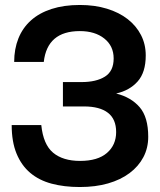

<svg xmlns="http://www.w3.org/2000/svg" viewBox="-20 -742 643 772"><path d="M301 10Q238 10 187.5 -3.5Q137 -17 101.5 -47Q66 -77 46.5 -124.5Q27 -172 27 -239H146Q154 -161 193.5 -128Q233 -95 302 -95Q373 -95 410 -127Q447 -159 447 -211Q447 -263 414 -288.5Q381 -314 318 -314H233V-412H308Q367 -412 402 -434Q437 -456 437 -507Q437 -557 399.5 -587Q362 -617 301 -617Q170 -617 156 -493H37Q37 -545 54 -587.5Q71 -630 104.5 -660Q138 -690 187.5 -706Q237 -722 301 -722Q361 -722 410 -707Q459 -692 493.5 -665Q528 -638 547 -601Q566 -564 566 -519Q566 -451 533.5 -414.5Q501 -378 447 -366Q507 -351 541.5 -311Q576 -271 576 -192Q576 -147 556.5 -110Q537 -73 501 -46Q465 -19 414.5 -4.5Q364 10 301 10Z"/></svg>

Font: Firefly Display
Style: Bold
Weight: 700
Designer: Colophon Foundry, Jonny Pinhorn
Foundry: Colophon Foundry
Version: Version 1.200; ttfautohint (v1.8.3)